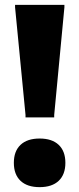

<svg xmlns="http://www.w3.org/2000/svg" viewBox="-20 -760 326 790"><path d="M143 10Q92 10 64.5 -16Q37 -42 37 -90Q37 -138 64.5 -164Q92 -190 143 -190Q194 -190 221.5 -164Q249 -138 249 -90Q249 -42 221.5 -16Q194 10 143 10ZM85 -287 42 -730V-740H245V-730L203 -287V-277H85Z"/></svg>

Font: Encode Sans Compressed
Style: Black
Weight: 900
Designer: Pablo Impallari, Andres Torresi
Foundry: Pablo Impallari, Andres Torresi
Version: Version 1.000; ttfautohint (v1.00) -l 8 -r 50 -G 200 -x 14 -